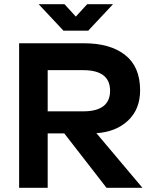

<svg xmlns="http://www.w3.org/2000/svg" viewBox="-20 -894 733 914"><path d="M71 -688H380Q505 -688 576 -632Q647 -576 647 -464Q647 -374 589.5 -320Q532 -266 439 -260L658 0H487L286 -259H207V0H71ZM376 -560H207V-364H376Q504 -364 504 -462Q504 -560 376 -560ZM282 -748 164 -874H287L341 -815L395 -874H518L400 -748Z"/></svg>

Font: Roundo SemiBold
Style: Regular
Weight: 600
Designer: Namrata Goyal (Gurmukhi), Shiva Nallaperumal (Latin)
Foundry: Indian Type Foundry
Version: Version 1.000;PS 1.0;hotconv 1.0.88;makeotf.lib2.5.647800